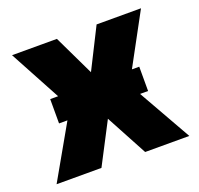

<svg xmlns="http://www.w3.org/2000/svg" viewBox="-99 -638 774 746"><g transform="rotate(-20 288.0 -265.0)"><path d="M288.1 -363.3 372.1 -530.3H555.7L441.4 -319.3H471.7V-218.8H438.5L562.5 0H379.9L288.1 -170.9L199.2 0H13.7L138.2 -218.8H103.5V-319.3H136.2L22.5 -530.3H208Z"/></g></svg>

Font: Pretendard Std Black
Style: Regular
Weight: 900
Designer: Base glyphs from Inter by Rasmus Andersson; Hangeul glyphs from Noto Sans CJK(Source Han Sans) by Jang Soo-young and Kan
Foundry: Kil Hyung-jin
Version: Version 1.309